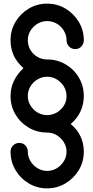

<svg xmlns="http://www.w3.org/2000/svg" viewBox="-20 -802 509 1056"><path d="M239 234Q184 234 138 206.5Q92 179 65 133Q38 87 38 32Q38 12 52 -2Q66 -16 86 -16Q106 -16 119.5 -2Q133 12 133 32Q133 61 148 85Q163 109 187 123.5Q211 138 239 138Q268 138 292 123.5Q316 109 331 85Q346 61 346 32Q346 4 331 -20Q316 -44 292 -58.5Q268 -73 239 -73Q184 -73 138 -100Q92 -127 65 -172.5Q38 -218 38 -274Q38 -318 56 -356Q74 -394 109 -427Q70 -463 54 -500Q38 -537 38 -581Q38 -636 65 -681.5Q92 -727 138 -754.5Q184 -782 239 -782Q295 -782 340.5 -754.5Q386 -727 413.5 -681.5Q441 -636 441 -581Q441 -561 427.5 -546.5Q414 -532 394 -532Q373 -532 359.5 -546.5Q346 -561 346 -581Q346 -609 331 -633.5Q316 -658 292 -672Q268 -686 239 -686Q211 -686 187 -672Q163 -658 148 -634Q133 -610 133 -581Q133 -551 147.5 -527Q162 -503 186 -489Q210 -475 239 -475Q295 -475 341 -448Q387 -421 414 -375Q441 -329 441 -274Q441 -230 423.5 -191Q406 -152 369 -120Q406 -89 423.5 -50.5Q441 -12 441 32Q441 88 413.5 133.5Q386 179 340 206.5Q294 234 239 234ZM239 -169Q268 -169 292 -183Q316 -197 331 -220.5Q346 -244 346 -273Q346 -303 331 -327Q316 -351 292 -365.5Q268 -380 239 -380Q211 -380 186.5 -365.5Q162 -351 147.5 -327Q133 -303 133 -274Q133 -245 148 -221Q163 -197 187 -183Q211 -169 239 -169Z"/></svg>

Font: Comfortaa SemiBold
Style: Regular
Weight: 600
Designer: Johan Aakerlund
Foundry: Johan Aakerlund
Version: Version 3.104; ttfautohint (v1.8.1.43-b0c9)